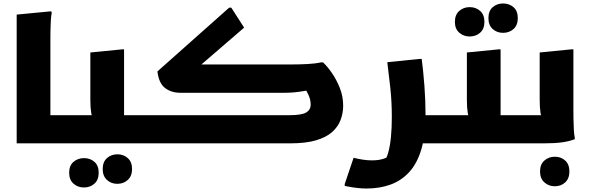

<svg xmlns="http://www.w3.org/2000/svg" viewBox="-20 -825 3395 1105"><path d="M235 0V-162H396V-20L376 0ZM76 -741 274 -760 278 -752Q274 -734 272.5 -707Q271 -680 270.5 -652Q270 -624 270 -604V0H76Z M396 -162H587L523 -135Q510 -146 505 -175.5Q500 -205 500 -248V-523L683 -541H694V-84L615 -162H818V-20L798 0H376V-142ZM571 148Q571 107 595.5 85Q620 63 656 63Q691 63 715.5 85Q740 107 740 148Q740 188 715.5 210.5Q691 233 655 233Q620 233 595.5 210.5Q571 188 571 148ZM378 169Q378 128 403 106.5Q428 85 464 85Q499 85 523.5 106.5Q548 128 548 169Q548 210 523.5 232Q499 254 463 254Q428 254 403 232Q378 210 378 169Z M798 0 799 -142 819 -162H1644Q1716 -162 1742 -177.5Q1768 -193 1768 -223Q1768 -251 1755.5 -278.5Q1743 -306 1731 -320L1809 -317Q1764 -307 1732 -301.5Q1700 -296 1673.5 -293.5Q1647 -291 1618 -291H1018Q966 -291 930 -318.5Q894 -346 886 -414L1299 -781H1311L1385 -666L1080 -403L1053 -454H1655Q1704 -454 1750.5 -456.5Q1797 -459 1827 -466H1839Q1864 -443 1890.5 -404.5Q1917 -366 1936 -318Q1955 -270 1955 -217Q1955 -175 1940.5 -135.5Q1926 -96 1892 -65.5Q1858 -35 1799 -17.5Q1740 0 1650 0Z M2403 0V-162H2563V-20L2543 0ZM2015 83Q2042 90 2069 94Q2096 98 2121 98Q2160 98 2189.5 88Q2219 78 2230 69L2186 113Q2204 90 2214.5 52.5Q2225 15 2230 -36.5Q2235 -88 2235 -151Q2235 -239 2226.5 -318Q2218 -397 2209 -467L2395 -486H2407Q2416 -417 2422.5 -332.5Q2429 -248 2429 -165Q2429 -47 2405 34Q2381 115 2336 164.5Q2291 214 2228.5 237Q2166 260 2089 260Q2063 260 2034 256.5Q2005 253 1984.5 249Q1964 245 1964 245V234Z M2563 -162H2754L2690 -135Q2677 -146 2672 -175.5Q2667 -205 2667 -248V-523L2850 -541H2861V-84L2782 -162H2985V-20L2965 0H2543V-142ZM2875 -636Q2840 -636 2815.5 -658Q2791 -680 2791 -721Q2791 -762 2815.5 -783.5Q2840 -805 2875 -805Q2911 -805 2935.5 -783.5Q2960 -762 2960 -721Q2960 -680 2935.5 -658Q2911 -636 2875 -636ZM2683 -615Q2648 -615 2623 -637Q2598 -659 2598 -699Q2598 -740 2623 -762Q2648 -784 2683 -784Q2719 -784 2743.5 -762Q2768 -740 2768 -699Q2768 -659 2743.5 -637Q2719 -615 2683 -615Z M2965 0V-142L2985 -162H3173L3109 -135Q3095 -146 3090.5 -177Q3086 -208 3086 -252V-523L3268 -541H3280V-189Q3280 -169 3280.5 -139Q3281 -109 3282.5 -79.5Q3284 -50 3288 -32V-24Q3258 -12 3216 -6Q3174 0 3111 0ZM3088 162Q3088 121 3113 99Q3138 77 3173 77Q3209 77 3233 99Q3257 121 3257 162Q3257 202 3233 224.5Q3209 247 3173 247Q3138 247 3113 224.5Q3088 202 3088 162Z"/></svg>

Font: Kufam ExtraBold
Style: Regular
Weight: 800
Designer: Wael Morcos, Artur Schmal
Foundry: Original Type
Version: Version 1.300; ttfautohint (v1.8.3)